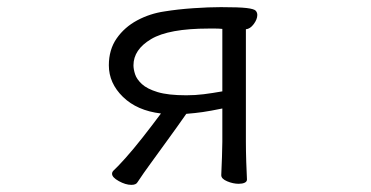

<svg xmlns="http://www.w3.org/2000/svg" viewBox="-20 -503 1040 538"><path d="M600 -13Q601 -35 602 -63Q603 -91 603 -106V-199Q569 -192 548 -189Q527 -186 502 -184Q474 -144 449.5 -110.5Q425 -77 402 -45Q393 -33 383 -18.5Q373 -4 365 8Q361 15 348 15Q332 15 313 4.5Q294 -6 294 -16Q294 -21 298 -25Q310 -36 331.5 -60Q353 -84 379 -117Q405 -150 431 -185Q364 -193 324.5 -231.5Q285 -270 285 -320Q285 -364 307 -395.5Q329 -427 364.5 -446Q400 -465 441 -471Q478 -477 521.5 -480Q565 -483 599 -483Q650 -483 671 -480.5Q692 -478 696.5 -473Q701 -468 701 -461Q701 -449 691 -435.5Q681 -422 669 -421V-106Q669 -81 670 -49Q671 -17 672 0Q672 6 665.5 9Q659 12 649 12Q633 12 616.5 5Q600 -2 600 -12ZM603 -422Q593 -423 583.5 -423Q574 -423 565 -423Q453 -423 403.5 -393.5Q354 -364 354 -320Q354 -309 358.5 -295Q363 -281 377.5 -267.5Q392 -254 421.5 -245Q451 -236 502 -236Q527 -236 551 -239Q575 -242 603 -247Z"/></svg>

Font: Moon Stars Kai HW
Style: Regular
Weight: 400
Designer: GuiWonder
Version: Version 1.101